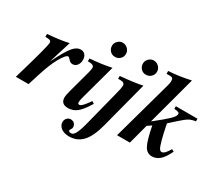

<svg xmlns="http://www.w3.org/2000/svg" viewBox="-175 -1037 1795 1582"><g transform="rotate(30 722.0 -246.0)"><path d="M160 -253H161Q221 -374 256.5 -418Q292 -462 332 -462Q358 -462 373.5 -444Q389 -426 389 -396Q389 -365 372.5 -344Q356 -323 331 -323Q309 -323 293.5 -342Q278 -361 270 -361Q247 -361 205 -285Q169 -220 131 -99L100 0H-21Q81 -345 81 -382Q81 -396 69.5 -401.5Q58 -407 25 -407V-434Q156 -445 225 -462Z M603 -550Q575 -550 556 -570Q537 -590 537 -619Q537 -644 557 -664Q577 -684 602 -684Q630 -684 650.5 -664Q671 -644 671 -616Q671 -588 651.5 -569Q632 -550 603 -550ZM625 -142 647 -128Q599 -49 562 -20Q525 9 479 9Q411 9 411 -54Q411 -76 426 -130L481 -333Q489 -365 489 -378Q489 -407 443 -407H429V-434Q547 -443 632 -462L541 -128Q532 -97 532 -77Q532 -61 547 -61Q568 -61 611 -122Z M897 -550Q869 -550 850 -570Q831 -590 831 -619Q831 -645 851 -665Q871 -685 897 -685Q925 -685 945.5 -665Q966 -645 966 -617Q966 -589 946 -569.5Q926 -550 897 -550ZM926 -462 810 -18Q779 101 729 154Q679 207 603 207Q556 207 527 185Q498 163 498 130Q498 108 512.5 92.5Q527 77 547 77Q569 77 582.5 90.5Q596 104 596 126Q596 137 588.5 146Q581 155 581 161Q581 176 605 176Q626 176 643 145Q660 114 679 40L768 -310Q780 -355 780 -377Q780 -407 739 -407H717V-434Q853 -446 926 -462Z M1448 -449V-424Q1411 -419 1386.5 -405.5Q1362 -392 1313 -348L1249 -290Q1268 -195 1282 -144.5Q1296 -94 1306 -78.5Q1316 -63 1328 -63Q1356 -63 1392 -127L1414 -116Q1382 -48 1349 -20Q1316 8 1276 8Q1229 8 1203.5 -38.5Q1178 -85 1153 -215L1114 -188L1064 0H942L1099 -566Q1106 -590 1106 -608Q1106 -628 1099 -635Q1092 -642 1076 -642H1042V-669Q1138 -674 1251 -699L1127 -238Q1222 -313 1257 -347.5Q1292 -382 1292 -401Q1292 -413 1281.5 -417.5Q1271 -422 1242 -424V-449Z"/></g></svg>

Font: STIX
Style: Bold Italic
Weight: 700
Italic angle: -16.33°
Designer: MicroPress Inc., with final additions and corrections provided by Coen Hoffman, Elsevier (retired)
Version: Version 1.1.1